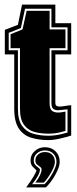

<svg xmlns="http://www.w3.org/2000/svg" viewBox="-20 -605 334 836"><path d="M191 5Q151 5 117 -5Q83 -15 62.5 -44.5Q42 -74 42 -132V-368H1V-475L58 -497L76 -585H221V-504H290V-368H221V-156Q221 -141 239 -141Q249 -141 263 -143.5Q277 -146 290 -147V-15Q282 -12 273 -9.5Q264 -7 255 -5Q240 -1 223 2Q206 5 191 5ZM191 -14Q206 -14 220.5 -16Q235 -18 247 -21Q254 -23 260.5 -24.5Q267 -26 274 -28V-129Q260 -128 249 -126.5Q238 -125 233 -125Q219 -125 211.5 -131.5Q204 -138 204 -156V-386H274V-486H204V-567H89L71 -483L18 -462V-386H58V-132Q58 -82 76.5 -56.5Q95 -31 125.5 -22.5Q156 -14 191 -14ZM191 -23Q158 -23 130 -30.5Q102 -38 84.5 -61.5Q67 -85 67 -132V-395H26V-456L78 -477L96 -558H196V-477H265V-395H196V-156Q196 -131 206 -123Q216 -115 233 -115Q241 -115 250 -116.5Q259 -118 265 -119V-35L242 -29Q220 -23 191 -23ZM94 211Q116 181 126.5 163Q137 145 139 137L138 136Q132 131 122.5 121Q113 111 113 93Q113 69 131.5 52.5Q150 36 176 36Q204 36 222 54Q240 72 240 100Q240 121 222 154Q204 187 180 211ZM120 197H174Q195 175 210.5 146Q226 117 226 100Q226 78 212 64Q198 50 176 50Q155 50 141 62.5Q127 75 127 93Q127 106 133.5 113Q140 120 146 124Q152 129 153 130.5Q154 132 154 133Q154 155 120 197ZM134 190Q161 154 161 133Q161 126 154.5 121.5Q148 117 141 111Q134 105 134 93Q134 78 146 67.5Q158 57 176 57Q196 57 207.5 69Q219 81 219 100Q219 117 203.5 144.5Q188 172 171 190ZM141 139H142Q142 140 141 139Z"/></svg>

Font: Alumni Sans Collegiate One SC
Style: Regular
Weight: 400
Designer: Robert E. Leuschke
Foundry: Robert E. Leuschke
Version: Version 1.100